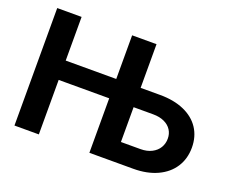

<svg xmlns="http://www.w3.org/2000/svg" viewBox="-114 -896 1310 1086"><g transform="rotate(20 541.0 -353.5)"><path d="M59.7 -707.2H206.4V-444.4H570.1V-328H206.4V0H59.7ZM1045.6 -225.3Q1045.6 -158.8 1012.9 -107.8Q980.1 -56.8 918.8 -28.4Q857.4 0 775.1 0H510.6V-707.2H657.4V-118.5H775.1Q814.1 -118.5 842.6 -133.2Q871 -147.9 885.6 -172.4Q900.2 -196.9 900 -226.7Q900.2 -255.4 885.6 -278.4Q871 -301.5 842.7 -314.7Q814.4 -328 775.1 -328H605.3V-444.4H775.1Q857.8 -444.4 919.1 -417.6Q980.5 -390.7 1013.1 -341.2Q1045.6 -291.7 1045.6 -225.3Z"/></g></svg>

Font: Pretendard Variable
Style: Regular
Weight: 400
Designer: Base glyphs from Inter by Rasmus Andersson; Hangul glyphs from Noto Sans CJK(Source Han Sans) by Jang Soo-young and Kang
Foundry: Kil Hyung-jin
Version: Version 1.100;FEAKit 1.0